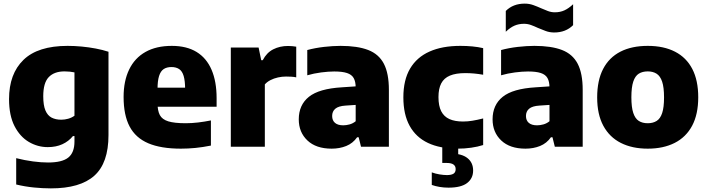

<svg xmlns="http://www.w3.org/2000/svg" viewBox="-20 -811 3909 1061"><path d="M261 230Q215.5 230 166.2 225Q117 220 69.5 208.5V63Q117 75 162.2 81Q207.5 87 245.5 87Q323 87 357.2 59.8Q391.5 32.5 391.5 -29V-59H383Q359.5 -30 324.5 -14Q289.5 2 244 2Q188 2 139.2 -26.8Q90.5 -55.5 60.2 -114.2Q30 -173 30 -263.5Q30 -403 109.8 -480.2Q189.5 -557.5 353.5 -557.5Q391 -557.5 431 -553.8Q471 -550 509.2 -542.8Q547.5 -535.5 579.5 -525V-64.5Q579.5 90 501.2 160Q423 230 261 230ZM318.5 -149.5Q338 -149.5 357.2 -155Q376.5 -160.5 391.5 -171.5V-411Q380 -413.5 366 -415Q352 -416.5 336.5 -416.5Q280 -416.5 249.5 -385Q219 -353.5 219 -279Q219 -229 231 -200.8Q243 -172.5 265.2 -161Q287.5 -149.5 318.5 -149.5Z M979.5 10.5Q869.5 10.5 799.5 -19.2Q729.5 -49 696.2 -112Q663 -175 663 -275Q663 -363.5 693.8 -427Q724.5 -490.5 784 -524Q843.5 -557.5 929.5 -557.5Q1011.5 -557.5 1066.5 -523.8Q1121.5 -490 1149.2 -425.2Q1177 -360.5 1177 -268.5V-221H771V-326.5H1031L1003 -317.5Q1003 -363.5 995 -390.8Q987 -418 970 -429.2Q953 -440.5 927.5 -440.5Q901.5 -440.5 884.5 -429.2Q867.5 -418 859 -391Q850.5 -364 850.5 -318V-241Q850.5 -199.5 863.2 -175.2Q876 -151 909.8 -140.5Q943.5 -130 1006.5 -130Q1039 -130 1074.8 -134.2Q1110.5 -138.5 1145.5 -145.5V-6.5Q1100.5 2.5 1060 6.5Q1019.5 10.5 979.5 10.5Z M1255.5 0V-548.5H1409L1423.5 -478.5H1432Q1453.5 -520 1490 -538.5Q1526.5 -557 1572 -557Q1584 -557 1596 -555.8Q1608 -554.5 1617 -553V-383.5Q1604 -386.5 1588.8 -387.2Q1573.5 -388 1560.5 -388Q1538 -388 1515.8 -383Q1493.5 -378 1474.5 -368.2Q1455.5 -358.5 1443.5 -344.5V0Z M1813 10.5Q1726.5 10.5 1678.8 -34.8Q1631 -80 1631 -151.5Q1631 -231 1687 -276Q1743 -321 1869 -328.5L1973 -335.5L1994 -234.5L1889.5 -227.5Q1850.5 -225 1833 -210.2Q1815.5 -195.5 1815.5 -170Q1815.5 -145.5 1831.2 -132Q1847 -118.5 1876.5 -118.5Q1893.5 -118.5 1911.8 -123.5Q1930 -128.5 1945.5 -141V-327Q1945.5 -360 1934.5 -379.5Q1923.5 -399 1897.5 -407.5Q1871.5 -416 1827 -416Q1795 -416 1754.8 -410.8Q1714.5 -405.5 1678 -395V-534.5Q1720.5 -546 1770 -551.8Q1819.5 -557.5 1862 -557.5Q1955.5 -557.5 2014.5 -534.8Q2073.5 -512 2101.2 -458.8Q2129 -405.5 2129 -314.5V0H1975L1962 -52.5H1953.5Q1930 -19 1893.2 -4.2Q1856.5 10.5 1813 10.5Z M2509 10.5Q2412 10.5 2345.2 -21Q2278.5 -52.5 2243.8 -115.5Q2209 -178.5 2209 -273Q2209 -369 2246.2 -432Q2283.5 -495 2353.8 -526.2Q2424 -557.5 2524 -557.5Q2559 -557.5 2590.2 -554.5Q2621.5 -551.5 2650 -545V-398Q2624.5 -402.5 2600.2 -404.8Q2576 -407 2551 -407Q2499 -407 2466.2 -393.2Q2433.5 -379.5 2418.2 -350.2Q2403 -321 2403 -274.5Q2403 -226 2418.2 -196.2Q2433.5 -166.5 2463.5 -153Q2493.5 -139.5 2538.5 -139.5Q2564.5 -139.5 2590.2 -143.8Q2616 -148 2650 -156.5V-9.5Q2620.5 0 2584 5.2Q2547.5 10.5 2509 10.5ZM2458.5 226Q2433 226 2409.5 222Q2386 218 2366 211V141.5Q2386 149 2409.2 152.8Q2432.5 156.5 2449.5 156.5Q2473.5 156.5 2485.8 149Q2498 141.5 2498 123.5Q2498 89.5 2449 89.5H2424V-10H2512V62.5L2470.5 37.5Q2531.5 37.5 2563 62.5Q2594.5 87.5 2594.5 131.5Q2594.5 175 2561.2 200.5Q2528 226 2458.5 226Z M2884 10.5Q2797.5 10.5 2749.8 -34.8Q2702 -80 2702 -151.5Q2702 -231 2758 -276Q2814 -321 2940 -328.5L3044 -335.5L3065 -234.5L2960.5 -227.5Q2921.5 -225 2904 -210.2Q2886.5 -195.5 2886.5 -170Q2886.5 -145.5 2902.2 -132Q2918 -118.5 2947.5 -118.5Q2964.5 -118.5 2982.8 -123.5Q3001 -128.5 3016.5 -141V-327Q3016.5 -360 3005.5 -379.5Q2994.5 -399 2968.5 -407.5Q2942.5 -416 2898 -416Q2866 -416 2825.8 -410.8Q2785.5 -405.5 2749 -395V-534.5Q2791.5 -546 2841 -551.8Q2890.5 -557.5 2933 -557.5Q3026.5 -557.5 3085.5 -534.8Q3144.5 -512 3172.2 -458.8Q3200 -405.5 3200 -314.5V0H3046L3033 -52.5H3024.5Q3001 -19 2964.2 -4.2Q2927.5 10.5 2884 10.5ZM3042.5 -631.5Q3017.5 -631.5 2995.2 -639.8Q2973 -648 2952 -657Q2933 -666 2914.2 -672.8Q2895.5 -679.5 2876 -679.5Q2846.5 -679.5 2823 -669.2Q2799.5 -659 2775 -635.5V-750.5Q2815.5 -791 2879.5 -791Q2904.5 -791 2926.8 -783Q2949 -775 2970 -765.5Q2989 -757 3007.8 -750Q3026.5 -743 3046 -743Q3075.5 -743 3099 -753.8Q3122.5 -764.5 3147 -787.5V-672Q3106.5 -631.5 3042.5 -631.5Z M3559.5 10.5Q3473.5 10.5 3410.8 -21.2Q3348 -53 3314 -116Q3280 -179 3280 -272.5Q3280 -367 3313 -430.2Q3346 -493.5 3408.5 -525.5Q3471 -557.5 3559.5 -557.5Q3648 -557.5 3710.5 -525.2Q3773 -493 3805.8 -429.8Q3838.5 -366.5 3838.5 -273.5Q3838.5 -179.5 3804.8 -116.2Q3771 -53 3708.2 -21.2Q3645.5 10.5 3559.5 10.5ZM3559.5 -130Q3588.5 -130 3608.8 -142.8Q3629 -155.5 3639.2 -186.5Q3649.5 -217.5 3649.5 -272.5Q3649.5 -328.5 3639 -359.8Q3628.5 -391 3608.2 -403.8Q3588 -416.5 3559.5 -416.5Q3530.5 -416.5 3510.2 -404Q3490 -391.5 3479.5 -360.2Q3469 -329 3469 -273.5Q3469 -218 3479.5 -186.8Q3490 -155.5 3510 -142.8Q3530 -130 3559.5 -130Z"/></svg>

Font: Encode Sans Condensed Thin ExtraBold
Style: Regular
Weight: 800
Version: Version 3.002